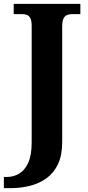

<svg xmlns="http://www.w3.org/2000/svg" viewBox="-41 -734 458 994"><path d="M-21 240V182H-3Q29 182 58 165Q87 148 105 109Q123 70 123 3V-600Q123 -627 116 -640Q109 -653 97.5 -657Q86 -661 72 -661H30V-714H375V-661H333Q319 -661 307 -656.5Q295 -652 288 -638.5Q281 -625 281 -596V2Q281 70 259 116Q237 162 199.5 189Q162 216 114 228Q66 240 15 240Z"/></svg>

Font: Noto Serif Kannada
Style: Bold
Weight: 700
Version: Version 2.003